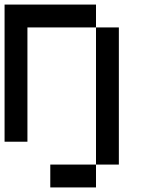

<svg xmlns="http://www.w3.org/2000/svg" viewBox="-20 -620 640 840"><path d="M0 0V-600H400V-500H100V0ZM400 100V200H200V100ZM400 -500H500V100H400Z"/></svg>

Font: Galmuri9 Regular
Style: Regular
Weight: 400
Designer: Lee Minseo (quiple)
Version: Version 2.399;hotconv 1.1.1;makeotfexe 2.6.0 DEVELOPMENT